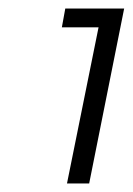

<svg xmlns="http://www.w3.org/2000/svg" viewBox="-20 -790 311 450"><path d="M133 -770H271L189 -360H137L211 -726H125Z"/></svg>

Font: Gontserrat Light
Style: Italic
Weight: 300
Italic angle: -11.3°
Designer: Julieta Ulanovsky
Foundry: Julieta Ulanovsky
Version: Version 6.001